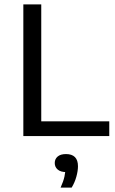

<svg xmlns="http://www.w3.org/2000/svg" viewBox="-20 -615 521 868"><path d="M85.5 0V-595H166.5V-66.5H474V0ZM254 233Q267 204 271.5 182.8Q276 161.5 276 141L288 163H280Q254 163 240.8 151.5Q227.5 140 227.5 122Q227.5 104 240.5 92.8Q253.5 81.5 278.5 81.5Q305 81.5 318.8 95.2Q332.5 109 332.5 136.5Q332.5 157.5 325.2 183.8Q318 210 304 233Z"/></svg>

Font: Encode Sans SC
Style: Regular
Weight: 400
Version: Version 3.002